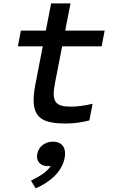

<svg xmlns="http://www.w3.org/2000/svg" viewBox="-20 -696 660 1100"><path d="M356.5 11.5C404 11.5 451.5 5 492 -6L510.5 -101.5C469.5 -92 427.5 -85 387 -85C300.5 -85 274 -110 294 -214.5L336 -430.5H562.5L579.5 -520.5H353.5L384 -676.5H273L242.5 -520.5H99.5L82.5 -430.5H225L182.5 -211.5C148 -33 202.5 12 356.5 11.5ZM257 256C261.5 256 266 255.5 271 255C247 291.5 204 315.5 157.5 339L184.5 383C258 351.5 333.5 294 350 210.5C362.5 145.5 331 115.5 284 115.5C240 115.5 202 141.5 193.5 185.5C185 229.5 212.5 256 257 256Z"/></svg>

Font: Monaspace Neon Medium
Style: Italic
Weight: 500
Italic angle: -11°
Designer: Riley Cran & the Lettermatic Team
Foundry: Lettermatic
Version: Version 1.200 (Monaspace Neon)